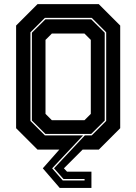

<svg xmlns="http://www.w3.org/2000/svg" viewBox="-20 -720 656 924"><path d="M229.5 -141.5H386.5L417 -172V-528L386.5 -558.5H229.5L199 -528V-172ZM196 -68.5H421.5L491 -138V-564.5L421.5 -634H196L126.5 -564.5V-138ZM198.5 -75.5 133.5 -140V-562.5L198.5 -627H419L484 -562.5V-140L419 -75.5ZM380 -68.5 231 90 282 148.5H387V141.5H285.5L240 90L388.5 -68.5ZM455.5 -700 558.5 -597V-103L455.5 0H377.5L287.5 90L302.5 106H420V184.5H267.5L186 90L265.5 0H160.5L57.5 -103V-597L160.5 -700Z"/></svg>

Font: Tourney ExtraBold
Style: Regular
Weight: 800
Designer: Tyler Finck
Foundry: Etcetera Type Co
Version: Version 1.015